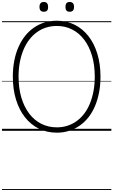

<svg xmlns="http://www.w3.org/2000/svg" viewBox="-20 -1325 1148 1945"><path d="M556 19Q456 19 374 -21.5Q292 -62 233 -137Q174 -212 142 -316.5Q110 -421 110 -549Q110 -634 124.5 -709Q139 -784 166.5 -847Q194 -910 233 -959.5Q272 -1009 322 -1044Q372 -1079 430.5 -1097Q489 -1115 556 -1115Q655 -1115 736 -1074.5Q817 -1034 875.5 -959.5Q934 -885 966 -780.5Q998 -676 998 -548Q998 -463 983.5 -388Q969 -313 942 -249.5Q915 -186 876 -136.5Q837 -87 787.5 -52.5Q738 -18 680 0.5Q622 19 556 19ZM556 -35Q612 -35 662.5 -51Q713 -67 756 -98Q799 -129 833 -173.5Q867 -218 890.5 -275.5Q914 -333 927 -401.5Q940 -470 940 -549Q940 -666 912 -760.5Q884 -855 833 -922.5Q782 -990 711.5 -1026Q641 -1062 556 -1062Q498 -1062 447.5 -1046Q397 -1030 353.5 -998.5Q310 -967 276 -922.5Q242 -878 218 -821Q194 -764 181 -695.5Q168 -627 168 -549Q168 -431 196.5 -336Q225 -241 276.5 -173.5Q328 -106 399 -70.5Q470 -35 556 -35ZM424 -1206Q402 -1206 391 -1218Q380 -1230 380 -1255Q380 -1280 391 -1292.5Q402 -1305 424 -1305Q446 -1305 456.5 -1292.5Q467 -1280 467 -1255Q468 -1230 457 -1218Q446 -1206 424 -1206ZM686 -1206Q664 -1206 653.5 -1218Q643 -1230 643 -1255Q643 -1280 653.5 -1292.5Q664 -1305 686 -1305Q708 -1305 719 -1292.5Q730 -1280 730 -1255Q730 -1230 719 -1218Q708 -1206 686 -1206ZM0 590H1108V600H0ZM0 -20H1108V0H0ZM0 -505H1108V-500H0ZM0 -1110H1108V-1100H0Z"/></svg>

Font: Playwrite FR Moderne Guides
Style: Regular
Weight: 400
Designer: Veronika Burian, José Scaglione
Foundry: TypeTogether
Version: Version 1.003